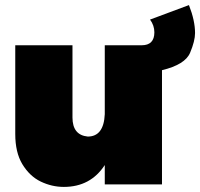

<svg xmlns="http://www.w3.org/2000/svg" viewBox="-20 -725 787 755"><path d="M231 10Q184 10 140.2 -11Q96.5 -32 67.5 -80Q40 -126 40 -198V-547H265V-263Q265 -194 325 -188Q388 -188 392 -276V-547H537Q587 -547 587 -598Q587 -625 570 -648L723 -705Q747 -644 747 -595Q747 -564 727.5 -517.5Q708 -471 617 -449V0H392V-76Q336 10 231 10Z"/></svg>

Font: Argentum Novus Black
Style: Regular
Weight: 900
Designer: Julieta Ulanovsky (font) & Cristiano Sobral (main changes)
Foundry: Julieta Ulanovsky (font) & Cristiano Sobral (main changes)
Version: Version 3.00;November 27, 2020;FontCreator 13.0.0.2655 64-bi